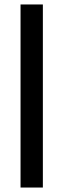

<svg xmlns="http://www.w3.org/2000/svg" viewBox="-20 -740 284 860"><path d="M72 100V-720H172V100Z"/></svg>

Font: DM Sans 24pt Medium
Style: Regular
Weight: 500
Designer: Colophon Foundry, Jonny Pinhorn
Foundry: Colophon Foundry
Version: Version 4.004;gftools[0.9.30]